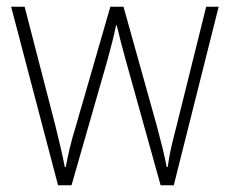

<svg xmlns="http://www.w3.org/2000/svg" viewBox="-20 -549 681 569"><path d="M352 -373Q337 -427 326 -474H324Q319 -449 312.5 -424Q306 -399 299 -373L192 0H152L13 -529H53L144 -177Q154 -137 160.5 -108.5Q167 -80 172 -54H175Q179 -77 186 -107Q193 -137 205 -176L307 -529H346L445 -175Q454 -141 461.5 -111Q469 -81 474 -54H477Q481 -83 486.5 -108Q492 -133 502 -171L591 -529H628L495 0H456Z"/></svg>

Font: Noto Sans Lao Looped SemiCondensed ExtraLight
Style: Regular
Weight: 200
Width: 4
Designer: Mark Frömberg, Ben Mitchell
Foundry: The Fontpad Ltd
Version: Version 1.002; ttfautohint (v1.8.4.7-5d5b)